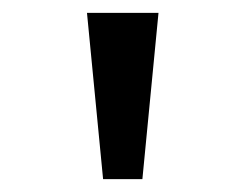

<svg xmlns="http://www.w3.org/2000/svg" viewBox="-20 -749 366 298"><path d="M140 -471 115 -729H226L201 -471Z"/></svg>

Font: uhindi15
Style: Book
Weight: 400
Designer: Jelle Bosma - Monotype Design Team
Foundry: Monotype Imaging Inc.
Version: Version 2.003